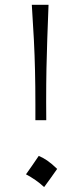

<svg xmlns="http://www.w3.org/2000/svg" viewBox="-20 -756 339 784"><path d="M124.5 -265.1H168.9L168.5 -338.9Q168.5 -415.5 169.7 -476.6Q170.9 -537.6 173.1 -598.9Q175.3 -660.2 178.2 -736.3H109.9Q115.2 -656.7 118.4 -592.8Q121.6 -528.8 123 -466.8Q124.5 -404.8 124.5 -330.6ZM138.2 -119.4Q124.8 -99.6 112.2 -81.3Q99.6 -63 86.1 -44.2Q105.5 -34 124.5 -20.9Q143.6 -7.7 160.2 7.9Q174.2 -10.9 187.4 -29.5Q200.5 -48 213.4 -66.3Q191.4 -87.7 172.9 -100.4Q154.3 -113 138.2 -119.4Z"/></svg>

Font: Pinar-VF-FD
Style: Regular
Weight: 300
Designer: Amin Abedi
Version: Version 3.0